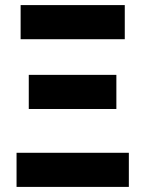

<svg xmlns="http://www.w3.org/2000/svg" viewBox="-20 -734 570 754"><path d="M61 -580V-714H470V-580ZM93 -306V-440H437V-306ZM45 0V-134H486V0Z"/></svg>

Font: Noto Sans Condensed ExtraBold
Style: Regular
Weight: 800
Width: 3
Designer: Monotype Design Team
Foundry: Monotype Imaging Inc.
Version: Version 2.013; ttfautohint (v1.8.4.7-5d5b)